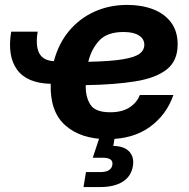

<svg xmlns="http://www.w3.org/2000/svg" viewBox="-20 -547 758 771"><path d="M411.6 11.7Q305.2 11.7 242.7 -43.2Q180.2 -98.1 183.6 -210.4Q87.9 -212.9 48.3 -267.6Q8.8 -322.3 24.9 -419.9H131.3Q122.1 -364.7 137 -334.5Q151.9 -304.2 196.3 -301.3Q214.8 -371.6 256.8 -422.1Q298.8 -472.7 358.9 -500Q418.9 -527.3 491.2 -527.3Q548.8 -527.3 594.7 -509.8Q640.6 -492.2 667 -456.8Q693.4 -421.4 693.4 -368.7Q693.4 -303.2 650.1 -268.6Q606.9 -233.9 524.4 -220.5Q441.9 -207 324.2 -205.1Q323.2 -157.7 342.8 -127Q362.3 -96.2 422.4 -96.2Q470.2 -96.2 500 -115.5Q529.8 -134.8 541.5 -165.5H676.3Q648.9 -85.9 581.5 -37.1Q514.2 11.7 411.6 11.7ZM334.5 -298.8Q425.8 -300.8 474.4 -309.1Q522.9 -317.4 541.3 -331.8Q559.6 -346.2 559.6 -366.7Q559.6 -390.6 538.1 -404.5Q516.6 -418.5 476.1 -418.5Q409.7 -418.5 377.9 -383.5Q346.2 -348.6 334.5 -298.8ZM315.4 204.1 325.2 144H382.8Q426.3 144 431.2 115.2Q436 86.4 392.6 86.4H352.5L388.2 -21.5H445.3L441.4 0L435.1 39.1Q479 39.6 499.3 62Q519.5 84.5 513.7 119.6Q506.8 161.6 472.4 182.9Q438 204.1 383.3 204.1Z"/></svg>

Font: Inter Display
Style: Bold Italic
Weight: 700
Italic angle: -9.39999°
Designer: Rasmus Andersson
Foundry: rsms
Version: Version 4.000;git-a52131595